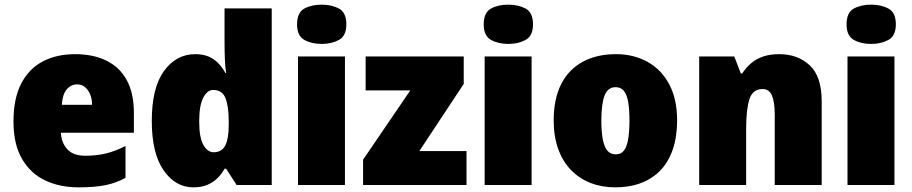

<svg xmlns="http://www.w3.org/2000/svg" viewBox="-20 -796 3925 826"><path d="M303 -563Q381 -563 438 -535Q495 -507 525.5 -451Q556 -395 556 -310V-225H242Q244 -182 269.5 -154Q295 -126 347 -126Q396 -126 436.5 -136Q477 -146 520 -168V-31Q483 -10 436.5 0Q390 10 317 10Q238 10 175 -19.5Q112 -49 75 -112Q38 -175 38 -273Q38 -373 71.5 -437Q105 -501 164.5 -532Q224 -563 303 -563ZM312 -433Q286 -433 267.5 -412Q249 -391 246 -345H376Q376 -370 368 -389.5Q360 -409 346 -421Q332 -433 312 -433Z M812 10Q735 10 684 -63Q633 -136 633 -276Q633 -418 685.5 -490.5Q738 -563 820 -563Q854 -563 878 -552.5Q902 -542 919.5 -523.5Q937 -505 950 -482H953Q949 -503 947.5 -540Q946 -577 946 -612V-760H1149V0H998L953 -70H946Q934 -48 916 -30Q898 -12 872.5 -1Q847 10 812 10ZM899 -141Q934 -141 949 -170Q964 -199 964 -259V-274Q964 -339 950 -374Q936 -409 897 -409Q872 -409 854.5 -376Q837 -343 837 -273Q837 -204 855 -172.5Q873 -141 899 -141Z M1464 -553V0H1262V-553ZM1364 -776Q1407 -776 1438.5 -759Q1470 -742 1470 -691Q1470 -642 1438.5 -624.5Q1407 -607 1364 -607Q1320 -607 1289 -624.5Q1258 -642 1258 -691Q1258 -742 1289 -759Q1320 -776 1364 -776Z M1987 0H1542V-109L1745 -407H1553V-553H1975V-435L1784 -146H1987Z M2267 -553V0H2065V-553ZM2167 -776Q2210 -776 2241.5 -759Q2273 -742 2273 -691Q2273 -642 2241.5 -624.5Q2210 -607 2167 -607Q2123 -607 2092 -624.5Q2061 -642 2061 -691Q2061 -742 2092 -759Q2123 -776 2167 -776Z M2893 -278Q2893 -209 2875 -155Q2857 -101 2822.5 -64.5Q2788 -28 2738.5 -9Q2689 10 2627 10Q2569 10 2520.5 -9Q2472 -28 2436.5 -64.5Q2401 -101 2381.5 -155Q2362 -209 2362 -278Q2362 -370 2394 -433.5Q2426 -497 2486.5 -530Q2547 -563 2630 -563Q2706 -563 2765.5 -530Q2825 -497 2859 -433.5Q2893 -370 2893 -278ZM2567 -278Q2567 -231 2573 -198Q2579 -165 2592.5 -148.5Q2606 -132 2629 -132Q2652 -132 2664.5 -148.5Q2677 -165 2682.5 -198Q2688 -231 2688 -278Q2688 -325 2682.5 -357Q2677 -389 2664 -405Q2651 -421 2628 -421Q2595 -421 2581 -385Q2567 -349 2567 -278Z M3332 -563Q3412 -563 3463.5 -515Q3515 -467 3515 -360V0H3313V-302Q3313 -357 3301 -385Q3289 -413 3261 -413Q3218 -413 3204 -369Q3190 -325 3190 -242V0H2988V-553H3139L3167 -480H3173Q3190 -506 3212 -524.5Q3234 -543 3263.5 -553Q3293 -563 3332 -563Z M3828 -553V0H3626V-553ZM3728 -776Q3771 -776 3802.5 -759Q3834 -742 3834 -691Q3834 -642 3802.5 -624.5Q3771 -607 3728 -607Q3684 -607 3653 -624.5Q3622 -642 3622 -691Q3622 -742 3653 -759Q3684 -776 3728 -776Z"/></svg>

Font: Noto Sans Display Black
Style: Regular
Weight: 900
Designer: Monotype Design Team
Foundry: Monotype Imaging Inc.
Version: Version 2.003